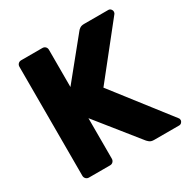

<svg xmlns="http://www.w3.org/2000/svg" viewBox="-158 -846 979 992"><g transform="rotate(-30 331.5 -350.0)"><path d="M95 0Q84 0 77 -7.5Q70 -15 70 -25V-675Q70 -686 77 -693Q84 -700 95 -700H221Q232 -700 239 -693Q246 -686 246 -675V-453L431 -681Q435 -687 444.5 -693.5Q454 -700 470 -700H614Q623 -700 629 -693.5Q635 -687 635 -679Q635 -672 632 -667L392 -365L650 -33Q654 -29 654 -21Q654 -13 648 -6.5Q642 0 633 0H484Q466 0 456.5 -8Q447 -16 444 -20L246 -267V-25Q246 -15 239 -7.5Q232 0 221 0Z"/></g></svg>

Font: Rubik Light
Style: Bold
Weight: 700
Version: Version 2.104